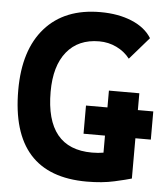

<svg xmlns="http://www.w3.org/2000/svg" viewBox="-52 -749 698 805"><g transform="rotate(5 297.5 -346.5)"><path d="M342.3 9.8Q23.4 9.8 23.4 -347.7Q23.4 -517.1 106 -610.1Q188.5 -703.1 338.4 -703.1Q414.1 -703.1 470.9 -679.4Q527.8 -655.8 554.7 -612.3L473.6 -519Q451.2 -547.9 417.2 -564.2Q383.3 -580.6 344.2 -580.6Q256.3 -580.6 207.8 -521Q159.2 -461.4 159.2 -352.5Q159.2 -113.3 354 -113.3Q367.2 -113.3 379.2 -114.3Q391.1 -115.2 402.3 -117.2V-189H312V-307.6H402.3V-378.4H530.3V-307.6H595.2V-189H530.3V-19.5Q509.8 -13.2 458.7 -1.7Q407.7 9.8 342.3 9.8Z"/></g></svg>

Font: Cascadia Code PL
Style: Bold
Weight: 700
Monospace: yes
Designer: Aaron Bell
Foundry: Saja Typeworks
Version: Version 2404.023; ttfautohint (v1.8.4)